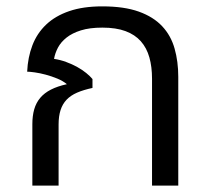

<svg xmlns="http://www.w3.org/2000/svg" viewBox="-20 -580 657 600"><path d="M81.1 0V-191.9Q81.1 -217.8 86.9 -238.3Q92.8 -258.8 105.7 -274.2Q118.7 -289.6 139.2 -300Q159.7 -310.5 189 -316.9Q176.8 -327.1 158.9 -334.5Q141.1 -341.8 122.8 -346.7Q104.5 -351.6 88.6 -353.8Q72.8 -356 64.9 -356Q66.9 -400.9 81.3 -438.5Q95.7 -476.1 124.3 -503.2Q152.8 -530.3 196.3 -545.2Q239.7 -560.1 299.8 -560.1Q368.2 -560.1 413.8 -543.7Q459.5 -527.3 486.8 -498Q514.2 -468.8 525.6 -428.2Q537.1 -387.7 537.1 -339.8V0H455.1V-334Q455.1 -371.1 446.8 -400.6Q438.5 -430.2 420.2 -450.9Q401.9 -471.7 372.3 -482.7Q342.8 -493.7 299.8 -493.7Q260.3 -493.7 232.9 -485.1Q205.6 -476.6 188 -462.6Q170.4 -448.7 161.1 -431.2Q151.9 -413.6 148.9 -396Q168.5 -393.1 187 -386.2Q205.6 -379.4 221.4 -370.6Q237.3 -361.8 249.5 -351.8Q261.7 -341.8 269 -333V-305.2Q241.2 -299.3 220.9 -290.5Q200.7 -281.7 188 -268.3Q175.3 -254.9 169.2 -235.8Q163.1 -216.8 163.1 -190.9V0Z"/></svg>

Font: Noboto
Style: Regular
Weight: 400
Designer: Google
Version: Version 2.001101; 2014